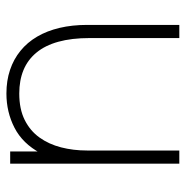

<svg xmlns="http://www.w3.org/2000/svg" viewBox="-10 -582 592 613"><g transform="rotate(-90 286.5 -276.0)"><path d="M471 0V-286Q471 -344 459.2 -386.2Q447.5 -428.5 424.5 -456.2Q401.5 -484 368.8 -497.5Q336 -511 294 -511Q244.5 -511 209.8 -493.8Q175 -476.5 153.5 -446.5Q132 -416.5 122 -377.5Q112 -338.5 112 -295L73 -294Q73 -386.5 103.5 -443.2Q134 -500 184.2 -526Q234.5 -552 294 -552Q335 -552 369.2 -540.5Q403.5 -529 430.2 -507.2Q457 -485.5 475.5 -454Q494 -422.5 503.5 -382.2Q513 -342 513 -294V0ZM70 0V-540H109V-430H112V0Z"/></g></svg>

Font: Manrope ExtraLight
Style: Regular
Weight: 200
Designer: Mikhail Sharanda
Foundry: Mikhail Sharanda
Version: Version 4.505